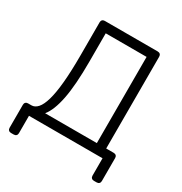

<svg xmlns="http://www.w3.org/2000/svg" viewBox="-192 -840 1060 1119"><g transform="rotate(30 338.0 -280.5)"><path d="M42 139Q32 139 26 133Q20 127 20 117V-38Q20 -48 26 -54Q32 -60 42 -60H65Q88 -60 107 -81.5Q126 -103 139.5 -150Q153 -197 160 -273Q167 -349 167 -457V-678Q167 -688 173 -694Q179 -700 189 -700H545Q556 -700 562 -694Q568 -688 568 -677V-60H618Q629 -60 635 -54Q641 -48 641 -38V117Q641 127 635 133Q629 139 618 139H600Q590 139 584 133Q578 127 578 117V0H83V117Q83 127 77 133Q71 139 60 139ZM157 -60H505V-640H230V-449Q230 -291 211.5 -197.5Q193 -104 157 -60Z"/></g></svg>

Font: Rubik Light Light
Style: Regular
Weight: 300
Version: Version 2.101